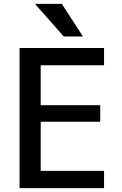

<svg xmlns="http://www.w3.org/2000/svg" viewBox="-20 -980 634 1000"><path d="M302 -960 412 -790H312L162 -960ZM192 -640V-432H502V-346H192V-90H522V0H82V-730H522V-640Z"/></svg>

Font: M PLUS 1p Medium
Style: Regular
Weight: 500
Version: Version 1.062